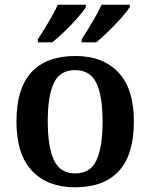

<svg xmlns="http://www.w3.org/2000/svg" viewBox="-20 -786 639 816"><path d="M298 10Q183 10 116.5 -59.5Q50 -129 50 -270Q50 -410 113.5 -479Q177 -548 301 -548Q417 -548 483 -478.5Q549 -409 549 -270Q549 -129 485.5 -59.5Q422 10 298 10ZM300 -49Q364 -49 390 -105Q416 -161 416 -270Q416 -379 389.5 -433.5Q363 -488 299 -488Q235 -488 209 -433.5Q183 -379 183 -270Q183 -161 209.5 -105Q236 -49 300 -49ZM327 -619Q348 -651 372 -691.5Q396 -732 412 -766H532V-756Q521 -739 495.5 -710Q470 -681 440.5 -652.5Q411 -624 389 -606H327ZM141 -619Q162 -651 186 -691.5Q210 -732 226 -766H345V-756Q335 -739 309.5 -710Q284 -681 254.5 -652.5Q225 -624 202 -606H141Z"/></svg>

Font: Noto Serif Vithkuqi SemiBold
Style: Regular
Weight: 600
Version: Version 1.005